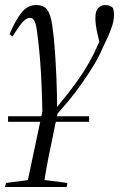

<svg xmlns="http://www.w3.org/2000/svg" viewBox="-24 -484 483 763"><path d="M8 0V-22H330V0ZM-4 259 0 243 101 230H143L244 243L241 259ZM81 259 144 -39 206 -38 202 -21Q190 40 179 91.5Q168 143 160.5 185Q153 227 148 259ZM145 0Q144 -76 141.5 -138.5Q139 -201 134.5 -255.5Q130 -310 123 -360Q119 -392 112 -402.5Q105 -413 95 -413Q82 -413 67.5 -398Q53 -383 26 -339L14 -348Q38 -405 62 -434.5Q86 -464 120 -464Q149 -464 163 -446Q177 -428 183 -387Q190 -343 194 -285.5Q198 -228 200.5 -167Q203 -106 203 -48H194L198 -53Q222 -82 246 -112.5Q270 -143 291.5 -174Q313 -205 331 -237Q349 -269 363 -301Q368 -312 372 -322Q376 -332 379 -342L376 -298L367 -334Q359 -366 357 -383.5Q355 -401 355 -412Q355 -442 367 -453Q379 -464 394 -464Q405 -464 413 -460.5Q421 -457 425 -452Q427 -446 428 -439.5Q429 -433 429 -425Q429 -402 420.5 -377.5Q412 -353 402 -331.5Q392 -310 385 -296Q372 -264 350.5 -228Q329 -192 302 -153.5Q275 -115 242.5 -76Q210 -37 174 0L149 4Z"/></svg>

Font: Source Serif 4 60pt
Style: Italic
Weight: 400
Italic angle: -12°
Version: Version 4.004;hotconv 1.0.116;makeotfexe 2.5.65601